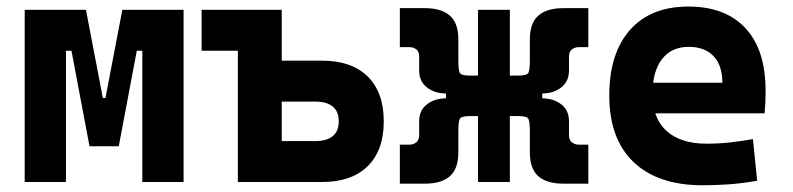

<svg xmlns="http://www.w3.org/2000/svg" viewBox="-20 -547 2384 577"><path d="M284.7 -107.4 291 -252.4H296.9L347.7 -517.6H423.3V-394.5H391.1L336.9 -107.4ZM54.2 0V-517.6H178.2V0ZM249 -107.4 194.8 -394.5H162.6V-517.6H238.3L289.1 -252.4H293L298.8 -107.4ZM407.7 0V-517.6H531.7V0Z M799.8 0V-123H926.8Q961.9 -123 980 -137.9Q998 -152.8 998 -182.4Q998 -211.9 980 -226.8Q961.9 -241.7 926.8 -241.7H790V-364.7H947.8Q1036.6 -364.7 1085 -317.1Q1133.3 -269.5 1133.3 -182.3Q1133.3 -95.2 1085 -47.6Q1036.6 0 947.8 0ZM694.8 0V-517.6H826.7V0ZM585.9 -394.5V-517.6H758.3V-394.5Z M1565.4 -261.7 1537.6 -319.8Q1564 -319.8 1568.1 -328.6Q1572.3 -337.4 1572.3 -364.3V-428.7Q1572.3 -478 1597.9 -500.2Q1623.5 -522.5 1672.4 -522.5H1748V-405.3H1718.8Q1708 -405.3 1699 -398.7Q1689.9 -392.1 1689.9 -376.5V-335.4Q1689.9 -304.2 1669.4 -286.6Q1648.9 -269 1619.1 -266.6ZM1181.6 4.9V-112.3H1210.9Q1222.2 -112.3 1231 -119.1Q1239.7 -126 1239.7 -141.1V-182.1Q1239.7 -213.9 1260.3 -231.2Q1280.8 -248.5 1310.5 -251L1364.3 -255.9L1392.1 -198.2Q1365.7 -198.2 1361.6 -189.5Q1357.4 -180.7 1357.4 -153.8V-88.9Q1357.4 -39.6 1331.8 -17.3Q1306.2 4.9 1257.3 4.9ZM1320.3 -198.2V-319.8H1426.8V-198.2ZM1364.3 -261.7 1310.5 -266.6Q1280.8 -269 1260.3 -286.6Q1239.7 -304.2 1239.7 -335.4V-376.5Q1239.7 -392.1 1231 -398.7Q1222.2 -405.3 1210.9 -405.3H1181.6V-522.5H1257.3Q1306.2 -522.5 1331.8 -500.2Q1357.4 -478 1357.4 -428.7V-364.3Q1357.4 -337.4 1361.6 -328.6Q1365.7 -319.8 1392.1 -319.8ZM1416.5 0V-517.6H1512.2V0ZM1672.4 4.9Q1623.5 4.9 1597.9 -17.3Q1572.3 -39.6 1572.3 -88.9V-153.8Q1572.3 -180.7 1568.1 -189.5Q1564 -198.2 1537.6 -198.2L1565.4 -255.9L1619.1 -251Q1648.9 -248.5 1669.4 -231.2Q1689.9 -213.9 1689.9 -182.1V-141.1Q1689.9 -126 1699 -119.1Q1708 -112.3 1718.8 -112.3H1748V4.9ZM1498.5 -198.2V-319.8H1609.4V-198.2Z M2091.8 9.8Q1957.4 9.8 1884.2 -59.8Q1811 -129.4 1811 -259.8Q1811 -386.7 1873.2 -457Q1935.4 -527.3 2048.8 -527.3Q2159.6 -527.3 2220.2 -462.4Q2280.8 -397.4 2280.8 -273.4Q2280.8 -238.3 2277.7 -206.5H1897.9V-298.3H2150.9Q2150.9 -350.5 2124.3 -378.4Q2097.7 -406.2 2049.8 -406.2Q1998 -406.2 1969.5 -369.4Q1940.9 -332.5 1940.9 -264.6Q1940.9 -191.5 1983.2 -153.4Q2025.5 -115.2 2103.5 -115.2Q2138.7 -115.2 2172.9 -118.9Q2207 -122.6 2242.7 -128.9L2255.4 -3.9Q2205.8 4.9 2164.6 7.3Q2123.5 9.8 2091.8 9.8Z"/></svg>

Font: Cascadia Mono
Style: Regular
Weight: 400
Monospace: yes
Designer: Aaron Bell
Foundry: Saja Typeworks
Version: Version 2404.023